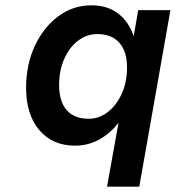

<svg xmlns="http://www.w3.org/2000/svg" viewBox="-20 -538 660 721"><path d="M620 -500 503 163H382L425 -77Q394 -37 352.5 -14Q311 9 262 9Q177 9 127.5 -49.5Q78 -108 78 -208Q78 -295 110.5 -365Q143 -435 198.5 -476.5Q254 -518 323 -518Q384 -518 424 -487Q464 -456 482 -402L499 -500ZM202 -218Q202 -157 230.5 -124.5Q259 -92 313 -92Q352 -92 384.5 -117Q417 -142 437 -185.5Q457 -229 457 -285Q457 -345 428 -377.5Q399 -410 346 -410Q306 -410 273.5 -385.5Q241 -361 221.5 -317.5Q202 -274 202 -218Z"/></svg>

Font: Overused Grotesk SemiBold
Style: Italic
Weight: 600
Italic angle: -10°
Version: Version 0.003